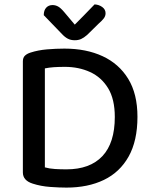

<svg xmlns="http://www.w3.org/2000/svg" viewBox="-20 -841 695 873"><path d="M502 -309Q502 -191 445.5 -131Q389 -71 282 -71Q256 -71 230.5 -72.5Q205 -74 184 -80V-530Q203 -534 225 -535.5Q247 -537 275 -537Q338 -537 389.5 -513.5Q441 -490 471.5 -440Q502 -390 502 -309ZM605 -310Q605 -414 563 -482.5Q521 -551 446.5 -585.5Q372 -620 273 -620Q234 -620 193.5 -616.5Q153 -613 119 -602Q103 -597 93.5 -588Q84 -579 84 -562V-57Q84 -20 129 -6Q166 6 208.5 9Q251 12 282 12Q380 12 452.5 -23Q525 -58 565 -129.5Q605 -201 605 -310ZM320 -729Q339 -748 362 -771.5Q385 -795 410 -821Q430 -820 445 -809Q460 -798 460 -781Q460 -768 452 -757.5Q444 -747 429 -734L376 -682Q361 -669 348.5 -663.5Q336 -658 320 -658Q302 -658 288.5 -665Q275 -672 262 -686L179 -772Q179 -794 190 -806Q201 -818 219 -818Q232 -818 244 -811.5Q256 -805 272 -786Z"/></svg>

Font: Baloo Tamma 2 Medium
Style: Regular
Weight: 500
Designer: Divya Kowshik, Shuchita Grover and Ek Type
Foundry: Ek Type
Version: Version 1.700